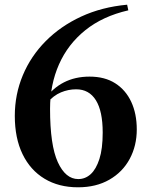

<svg xmlns="http://www.w3.org/2000/svg" viewBox="-20 -780 644 817"><path d="M312 17Q230 17 169.5 -19.5Q109 -56 76 -124Q43 -192 43 -287Q43 -378 77 -459.5Q111 -541 174.5 -605Q238 -669 325.5 -709.5Q413 -750 521 -760L526 -736Q417 -711 343 -651.5Q269 -592 231 -506Q193 -420 193 -317Q193 -162 226 -90Q259 -18 313 -18Q343 -18 366 -39Q389 -60 403 -103.5Q417 -147 417 -216Q417 -307 388 -353.5Q359 -400 304 -400Q271 -400 239.5 -387Q208 -374 180 -342L160 -356H169Q239 -454 361 -454Q426 -454 470.5 -425.5Q515 -397 538.5 -346.5Q562 -296 562 -229Q562 -160 532 -104Q502 -48 445.5 -15.5Q389 17 312 17Z"/></svg>

Font: Noto Serif TC ExtraLight ExtraBold
Style: Regular
Weight: 800
Version: Version 2.002-H1;hotconv 1.1.0;makeotfexe 2.6.0